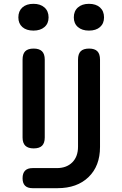

<svg xmlns="http://www.w3.org/2000/svg" viewBox="-20 -804 640 1004"><path d="M150 180Q124 180 111 167Q98 154 98 128Q98 102 111 88.5Q124 75 150 75H277Q328 75 358 45Q388 15 388 -37V-492Q388 -522 402 -536Q416 -550 446 -550Q475 -550 489 -536Q503 -522 503 -492V-35Q503 64 443 122Q383 180 281 180ZM98 -85V-492Q98 -522 112 -536Q126 -550 156 -550Q185 -550 199.5 -536Q214 -522 214 -492V-85Q214 -56 200 -42Q186 -28 156 -28Q127 -28 112.5 -42Q98 -56 98 -85ZM155 -644Q118 -644 97 -662.5Q76 -681 76 -713Q76 -746 97 -765Q118 -784 155 -784Q191 -784 212.5 -765Q234 -746 234 -713Q234 -681 212.5 -662.5Q191 -644 155 -644ZM445 -644Q409 -644 387.5 -662.5Q366 -681 366 -713Q366 -746 387.5 -765Q409 -784 445 -784Q482 -784 503 -765Q524 -746 524 -713Q524 -681 503 -662.5Q482 -644 445 -644Z"/></svg>

Font: Maple Mono NL SemiBold
Style: Regular
Weight: 600
Monospace: yes
Designer: subframe7536
Version: Version 7.000